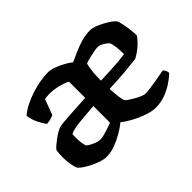

<svg xmlns="http://www.w3.org/2000/svg" viewBox="-94 -723 947 947"><g transform="rotate(-45 379.5 -250.0)"><path d="M204 0Q188 0 166 -7Q144 -14 123 -24.5Q102 -35 86 -46Q70 -57 64 -65Q58 -75 53.5 -99.5Q49 -124 49 -153Q49 -165 50 -176.5Q51 -188 52 -197Q55 -204 67 -214.5Q79 -225 94.5 -236.5Q110 -248 125 -256.5Q140 -265 150 -267Q157 -269 173.5 -270.5Q190 -272 212.5 -273.5Q235 -275 258 -276.5Q281 -278 301.5 -279Q322 -280 335 -281V-394Q312 -406 281 -413Q250 -420 224 -420Q216 -420 206.5 -419Q197 -418 191 -417L160 -335Q155 -333 143.5 -329Q132 -325 111 -323Q100 -337 86.5 -363Q73 -389 68 -423Q89 -441 118 -455.5Q147 -470 178.5 -480Q210 -490 240 -495Q270 -500 294 -500Q311 -500 333.5 -492Q356 -484 378.5 -472Q401 -460 417 -447Q442 -459 471 -471.5Q500 -484 529.5 -492Q559 -500 586 -500Q604 -500 630.5 -489Q657 -478 680.5 -463Q704 -448 713 -436Q718 -428 722.5 -406Q727 -384 730 -359.5Q733 -335 733 -318Q722 -302 706 -286.5Q690 -271 673.5 -259.5Q657 -248 645 -242Q612 -238 562 -233.5Q512 -229 451 -227Q453 -193 456.5 -167Q460 -141 465 -135Q468 -131 479.5 -123Q491 -115 506 -106.5Q521 -98 536 -91.5Q551 -85 560 -85Q572 -85 591 -87.5Q610 -90 631 -93.5Q652 -97 671 -100.5Q690 -104 701 -106Q706 -101 710.5 -93Q715 -85 715 -75Q700 -60 674.5 -42.5Q649 -25 616.5 -12.5Q584 0 548 0Q525 0 499 -8Q473 -16 448.5 -27.5Q424 -39 404.5 -51Q385 -63 373 -73Q351 -55 322.5 -38.5Q294 -22 263.5 -11Q233 0 204 0ZM242 -82Q253 -82 270.5 -86.5Q288 -91 305.5 -97Q323 -103 335 -108V-224Q313 -222 287.5 -220Q262 -218 237 -215.5Q212 -213 193 -209Q174 -205 164 -199Q163 -181 164 -155.5Q165 -130 172 -112Q177 -107 189.5 -100Q202 -93 216.5 -87.5Q231 -82 242 -82ZM450 -286Q485 -287 517 -288.5Q549 -290 576 -292.5Q603 -295 623 -298Q623 -311 622 -327.5Q621 -344 618.5 -359.5Q616 -375 612 -384Q609 -389 598.5 -396.5Q588 -404 576.5 -409.5Q565 -415 556 -415Q547 -415 528 -411.5Q509 -408 490.5 -403.5Q472 -399 461 -394Q458 -383 455 -364Q452 -345 451 -325Q450 -305 450 -286Z"/></g></svg>

Font: Texturina 12pt SemiBold
Style: Regular
Weight: 600
Designer: Guillermo Torres Carreño
Foundry: Omnibus-Type
Version: Version 1.002